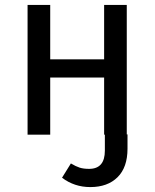

<svg xmlns="http://www.w3.org/2000/svg" viewBox="-20 -547 630 780"><path d="M498 -1V57Q498 133 457.5 173Q417 213 347 213Q282 213 232 175L268 117Q288 129 303.5 134Q319 139 342 139Q406 139 406 65V0H403V-232H184V0H92V-527H184V-306H403V-527H495V-1Z"/></svg>

Font: FiraGO
Style: Regular
Weight: 400
Designer: bBox Type
Foundry: bBox Type GmbH
Version: Version 1.001;April 20, 2020;FontCreator 12.0.0.2555 64-bit